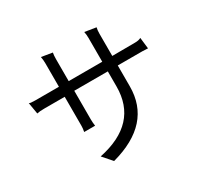

<svg xmlns="http://www.w3.org/2000/svg" viewBox="-174 -1055 1347 1293"><g transform="rotate(-30 500.0 -408.5)"><path d="M60 -607 75 -518Q95 -523 134 -523H291V-297Q291 -277 286 -252H371Q367 -278 367 -304V-526H628V-409Q628 -122 300 -54L363 18Q706 -75 706 -365V-527H896L940 -525L930 -612Q913 -602 884 -602L706 -601V-773Q706 -801 711 -821L623 -835Q628 -812 628 -787V-601H367V-771Q367 -800 371 -821L286 -835Q291 -811 291 -783V-601H106Q66 -601 60 -607Z"/></g></svg>

Font: Sawarabi Gothic
Style: Regular
Weight: 400
Designer: mshio (mshio@users.sourceforge.jp)
Version: Version 20141215